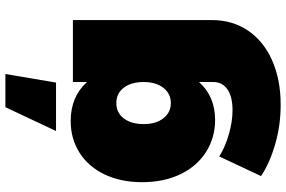

<svg xmlns="http://www.w3.org/2000/svg" viewBox="-190 -640 1035 694"><g transform="rotate(-90 327.0 -293.5)"><path d="M601 -547V-45Q601 30 562.5 86.5Q524 143 454.5 173.5Q385 204 295 204Q220 204 151.5 184Q83 164 37 133L108 -18Q143 4 189 17Q235 30 275 30Q324 30 350.5 11.5Q377 -7 377 -39V-91Q325 -33 240 -33Q176 -33 124.5 -65.5Q73 -98 44 -158Q15 -218 15 -297Q15 -374 43 -432.5Q71 -491 121.5 -523Q172 -555 236 -555Q324 -555 377 -496V-547ZM377 -291Q377 -336 356.5 -363Q336 -390 301 -390Q266 -390 245.5 -363Q225 -336 225 -291Q225 -247 246 -220Q267 -193 301 -193Q335 -193 356 -220Q377 -247 377 -291ZM375 -608H200L286 -791H406Z"/></g></svg>

Font: Gontserrat Black
Style: Regular
Weight: 900
Designer: Julieta Ulanovsky
Foundry: Julieta Ulanovsky
Version: Version 6.001